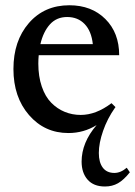

<svg xmlns="http://www.w3.org/2000/svg" viewBox="-20 -487 506 719"><path d="M236.3 11.2Q147 11.2 88.6 -56.2Q30.3 -123.5 30.3 -228.5Q30.3 -334 88.1 -400.6Q146 -467.3 239.7 -467.3Q322.8 -467.3 374.5 -415.8Q426.3 -364.3 426.3 -280.3H125Q123.5 -264.6 123.5 -249Q123.5 -200.7 136.5 -162.8Q149.4 -125 171.9 -102.3Q194.3 -79.6 222.4 -68.1Q250.5 -56.6 282.2 -56.6Q339.4 -56.6 397.5 -100.6L412.6 -85.9Q411.1 -84.5 410.6 -83.5Q381.8 -42.5 366 3.2Q350.1 48.8 350.1 85.9Q350.1 121.1 365 140.9Q379.9 160.6 408.2 160.6Q432.1 160.6 454.6 141.1L466.3 158.2Q443.4 187 421.9 199.2Q400.4 211.4 373 211.4Q330.6 211.4 308.1 185.8Q285.6 160.2 285.6 118.2Q285.6 46.9 341.8 -18.6Q293.5 11.2 236.3 11.2ZM231.4 -423.3Q191.9 -423.3 167 -395.8Q142.1 -368.2 131.3 -321.8H327.6Q322.3 -370.6 296.9 -397Q271.5 -423.3 231.4 -423.3Z"/></svg>

Font: Elstob 6pt Medium
Style: Regular
Weight: 500
Designer: Peter S. Baker
Version: Version 1.015